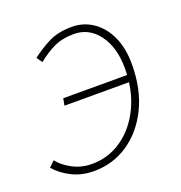

<svg xmlns="http://www.w3.org/2000/svg" viewBox="-110 -576 636 673"><g transform="rotate(-20 208.0 -239.0)"><path d="M130 12Q84 12 47.5 -6.5Q11 -25 -12 -52L9 -72Q28 -48 60.5 -31Q93 -14 132 -14Q194 -14 244.5 -49.5Q295 -85 324.5 -147.5Q354 -210 354 -290Q354 -368 318.5 -416Q283 -464 226 -464Q184 -464 152 -449Q120 -434 90 -409L75 -430Q106 -454 141.5 -472Q177 -490 228 -490Q272 -490 307 -466Q342 -442 362 -398.5Q382 -355 382 -296Q382 -203 348.5 -134Q315 -65 258 -26.5Q201 12 130 12ZM110 -239 115 -265H360L354 -239Z"/></g></svg>

Font: Source Sans 3 ExtraLight
Style: Italic
Weight: 250
Italic angle: -11°
Designer: Paul D. Hunt
Foundry: Adobe
Version: Version 3.046;hotconv 1.0.118;makeotfexe 2.5.65603